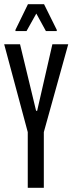

<svg xmlns="http://www.w3.org/2000/svg" viewBox="-23 -900 347 920"><path d="M110 0V-267L-3 -688H73L150 -369H155L228 -688H304L187 -267V0ZM51 -751V-757L111 -880H188L249 -757V-751H197L151 -835L104 -751Z"/></svg>

Font: Saira Ultra Condensed Medium
Style: Regular
Weight: 500
Width: 1
Designer: Hector Gatti with collaboration of the Omnibus-Type team
Foundry: Omnibus-Type
Version: Version 1.001; ttfautohint (v1.8)